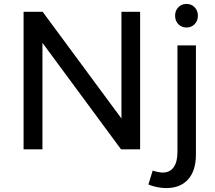

<svg xmlns="http://www.w3.org/2000/svg" viewBox="-20 -760 1096 977"><path d="M598 -700H693V0H596L196 -542V0H100V-700H197L598 -157ZM805 118Q843 119 863 92Q883 65 883 13V-529H977V26Q977 108 937.5 152.5Q898 197 826 197Q781 197 735 179L757 108Q779 116 805 118ZM987 -680Q987 -654 970.5 -637Q954 -620 929 -620Q904 -620 887.5 -637Q871 -654 871 -680Q871 -706 887.5 -723Q904 -740 929 -740Q954 -740 970.5 -723Q987 -706 987 -680Z"/></svg>

Font: Gontserrat
Style: Regular
Weight: 400
Designer: Julieta Ulanovsky
Foundry: Julieta Ulanovsky
Version: Version 6.001